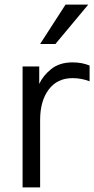

<svg xmlns="http://www.w3.org/2000/svg" viewBox="-20 -814 409 834"><path d="M78.1 0ZM78.1 0V-525.4H150.4V-449.2Q166 -484.4 202.1 -513.7Q238.3 -543 294.9 -543Q336.9 -543 369.1 -529.3V-460.9Q334 -474.6 294.9 -474.6Q228.5 -474.6 191.4 -424.8Q154.3 -375 154.3 -293V0ZM154.3 -623 264.6 -793.9H363.3L220.7 -623Z"/></svg>

Font: Batunionen A1
Style: Regular
Weight: 400
Designer: HanYang I&C Co.,Ltd.
Foundry: HanYang I&C Co.,Ltd.
Version: Version 2.50; ttfautohint (v1.6)